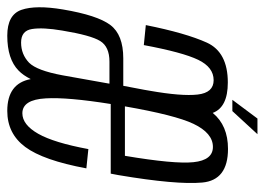

<svg xmlns="http://www.w3.org/2000/svg" viewBox="-128 -604 728 528"><g transform="rotate(90 236.0 -340.0)"><path d="M70 4Q12.5 4 -1 -35.2Q-14.5 -74.5 -2 -149Q14 -244 40.8 -279.5Q67.5 -315 132.5 -315H208Q213.5 -346 219 -373L221.5 -387.5Q237 -475.5 232 -519.5Q227 -563.5 192.5 -563.5Q157 -563.5 136.5 -521Q116 -478.5 96 -371.5L41 -377Q63 -487 89.2 -544.8Q115.5 -602.5 199 -602.5Q267 -602.5 282.5 -561Q317 -603 381.5 -603Q467.5 -603 474 -532.2Q480.5 -461.5 453.5 -301.5Q451.5 -289.5 449.5 -280.5H258Q239 -161.5 242.5 -102Q246 -37.5 283.5 -37.5Q315 -37.5 339.8 -81Q364.5 -124.5 382 -219L435 -213.5Q413 -95 376.2 -45.5Q339.5 4 277 4Q201.5 4 189.5 -60.5Q179 -39.5 166 -27Q134.5 4 70 4ZM264.5 -319.5H400.5Q423.5 -456 418 -508Q412.5 -561.5 376 -561.5Q338 -561.5 312.5 -508Q288.5 -457.5 264.5 -319.5ZM179 -147.5 201.5 -273.5Q201.5 -275.5 202 -277H141.5Q100.5 -277 84.8 -251.5Q69 -226 56 -147Q47 -94 51.8 -64Q56.5 -34 89 -34Q121.5 -34 144.5 -56Q166 -77.5 179 -147.5ZM246.5 -615 298 -684H341L277.5 -615Z"/></g></svg>

Font: Anybody Condensed Light
Style: Italic
Weight: 300
Width: 3
Italic angle: -10°
Designer: Tyler Finck
Foundry: Etcetera Type Company
Version: Version 1.010; ttfautohint (v1.8.3) -l 8 -r 50 -G 200 -x 14 